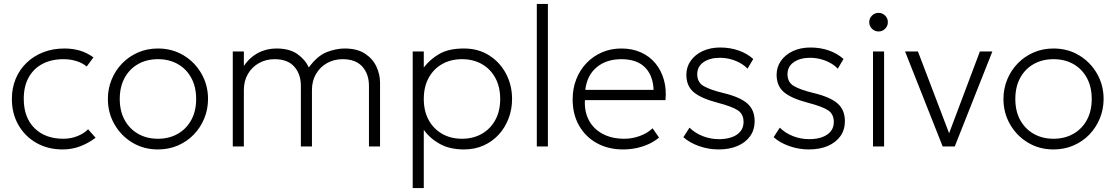

<svg xmlns="http://www.w3.org/2000/svg" viewBox="-20 -740 5636 970"><path d="M297 15Q221.5 15 163.5 -18.2Q105.5 -51.5 72.8 -109Q40 -166.5 40 -240Q40 -296 59.5 -342.5Q79 -389 114.8 -423.2Q150.5 -457.5 199 -476.2Q247.5 -495 305 -495Q348 -495 384 -484.2Q420 -473.5 452 -450L418 -404Q396.5 -422 366 -431.5Q335.5 -441 301 -441Q239.5 -441 194.5 -417.2Q149.5 -393.5 124.8 -348.8Q100 -304 100 -241Q100 -146.5 154 -92.8Q208 -39 300 -39Q339 -39 372.8 -53Q406.5 -67 425 -87L463 -44Q426.5 -16.5 385 -0.8Q343.5 15 297 15Z M778 15Q705.5 15 648.2 -19.8Q591 -54.5 558 -112.5Q525 -170.5 525 -240Q525 -292 544 -338.2Q563 -384.5 597.2 -419.8Q631.5 -455 677.5 -475Q723.5 -495 778 -495Q850.5 -495 907.8 -460.2Q965 -425.5 998 -367.5Q1031 -309.5 1031 -240Q1031 -188 1012 -141.8Q993 -95.5 959 -60.2Q925 -25 878.8 -5Q832.5 15 778 15ZM778 -39Q834.5 -39 878 -63.8Q921.5 -88.5 946.2 -133.5Q971 -178.5 971 -240Q971 -301.5 946.2 -346.8Q921.5 -392 878 -416.5Q834.5 -441 778 -441Q721.5 -441 678 -416.5Q634.5 -392 609.8 -346.8Q585 -301.5 585 -240Q585 -178.5 609.8 -133.5Q634.5 -88.5 678 -63.8Q721.5 -39 778 -39Z M1156 0V-480H1212V-407Q1234 -439 1260.8 -458.2Q1287.5 -477.5 1317 -486.2Q1346.5 -495 1377 -495Q1442.5 -495 1482.2 -467Q1522 -439 1540 -399Q1583.5 -458.5 1631 -476.8Q1678.5 -495 1721 -495Q1784.5 -495 1824 -469Q1863.5 -443 1881.8 -403.2Q1900 -363.5 1900 -323V0H1844V-306Q1844 -366 1810.5 -403.5Q1777 -441 1711 -441Q1668 -441 1632.8 -421.5Q1597.5 -402 1576.8 -366.8Q1556 -331.5 1556 -285V0H1500V-306Q1500 -366 1466.5 -403.5Q1433 -441 1367 -441Q1324 -441 1288.8 -421.5Q1253.5 -402 1232.8 -366.8Q1212 -331.5 1212 -285V0Z M2065 210V-480H2121V-399Q2152.5 -440.5 2200 -467.8Q2247.5 -495 2324 -495Q2396.5 -495 2451.2 -460.2Q2506 -425.5 2536.5 -367.5Q2567 -309.5 2567 -240Q2567 -188 2549.5 -141.8Q2532 -95.5 2499.8 -60.2Q2467.5 -25 2423 -5Q2378.5 15 2324 15Q2253 15 2202.8 -12.5Q2152.5 -40 2121 -84V210ZM2314 -39Q2370.5 -39 2414 -63.8Q2457.5 -88.5 2482.2 -133.5Q2507 -178.5 2507 -240Q2507 -301.5 2482.2 -346.8Q2457.5 -392 2414 -416.5Q2370.5 -441 2314 -441Q2257.5 -441 2214 -416.5Q2170.5 -392 2145.8 -346.8Q2121 -301.5 2121 -240Q2121 -178.5 2145.8 -133.5Q2170.5 -88.5 2214 -63.8Q2257.5 -39 2314 -39Z M2692 0V-720H2748V0Z M3128 15Q3053 15 2995.5 -16.8Q2938 -48.5 2905.5 -105.5Q2873 -162.5 2873 -238Q2873 -293 2891.5 -340Q2910 -387 2943.5 -421.8Q2977 -456.5 3021.8 -475.8Q3066.5 -495 3119 -495Q3174.5 -495 3218.2 -475.2Q3262 -455.5 3291.2 -420Q3320.5 -384.5 3334 -337Q3347.5 -289.5 3342 -234H2935Q2932 -175.5 2955.5 -131.8Q2979 -88 3025 -63.5Q3071 -39 3135 -39Q3173.5 -39 3211.8 -52.8Q3250 -66.5 3277 -92L3309.5 -45Q3285 -24.5 3254.5 -11Q3224 2.5 3191.8 8.8Q3159.5 15 3128 15ZM2937 -286H3282Q3279 -359.5 3238 -400.2Q3197 -441 3119 -441Q3043.5 -441 2994.5 -400.2Q2945.5 -359.5 2937 -286Z M3610.5 15Q3559 15 3510.8 -2.2Q3462.5 -19.5 3432.5 -47L3463.5 -95Q3491.5 -67.5 3530.5 -52.2Q3569.5 -37 3611.5 -37Q3669.5 -37 3703 -60Q3736.5 -83 3736.5 -124Q3736.5 -163 3708.2 -182.2Q3680 -201.5 3605.5 -221Q3521.5 -243 3484.5 -274.5Q3447.5 -306 3447.5 -362Q3447.5 -401.5 3469.5 -432.8Q3491.5 -464 3530 -482Q3568.5 -500 3618.5 -500Q3668 -500 3710.8 -485.2Q3753.5 -470.5 3785.5 -442L3756.5 -393Q3740.5 -410 3718.2 -422.2Q3696 -434.5 3670 -441.2Q3644 -448 3616.5 -448Q3566.5 -448 3534.5 -426Q3502.5 -404 3502.5 -365Q3502.5 -324.5 3534.5 -305.5Q3566.5 -286.5 3634.5 -270Q3718 -250 3755.2 -217.5Q3792.5 -185 3792.5 -128Q3792.5 -84.5 3770 -52.5Q3747.5 -20.5 3706.5 -2.8Q3665.5 15 3610.5 15Z M4066.5 15Q4015 15 3966.8 -2.2Q3918.5 -19.5 3888.5 -47L3919.5 -95Q3947.5 -67.5 3986.5 -52.2Q4025.5 -37 4067.5 -37Q4125.5 -37 4159 -60Q4192.5 -83 4192.5 -124Q4192.5 -163 4164.2 -182.2Q4136 -201.5 4061.5 -221Q3977.5 -243 3940.5 -274.5Q3903.5 -306 3903.5 -362Q3903.5 -401.5 3925.5 -432.8Q3947.5 -464 3986 -482Q4024.5 -500 4074.5 -500Q4124 -500 4166.8 -485.2Q4209.5 -470.5 4241.5 -442L4212.5 -393Q4196.5 -410 4174.2 -422.2Q4152 -434.5 4126 -441.2Q4100 -448 4072.5 -448Q4022.5 -448 3990.5 -426Q3958.5 -404 3958.5 -365Q3958.5 -324.5 3990.5 -305.5Q4022.5 -286.5 4090.5 -270Q4174 -250 4211.2 -217.5Q4248.5 -185 4248.5 -128Q4248.5 -84.5 4226 -52.5Q4203.5 -20.5 4162.5 -2.8Q4121.5 15 4066.5 15Z M4390.5 0V-480H4446.5V0ZM4418.5 -581Q4399 -581 4385.2 -594.8Q4371.5 -608.5 4371.5 -628Q4371.5 -647.5 4385.2 -661.2Q4399 -675 4418.5 -675Q4438 -675 4451.8 -661.2Q4465.5 -647.5 4465.5 -628Q4465.5 -608.5 4451.8 -594.8Q4438 -581 4418.5 -581Z M4742.5 0 4552.5 -480H4617.5L4782.5 -47H4767.5L4930.5 -480H4993.5L4803.5 0Z M5302.5 15Q5230 15 5172.8 -19.8Q5115.5 -54.5 5082.5 -112.5Q5049.5 -170.5 5049.5 -240Q5049.5 -292 5068.5 -338.2Q5087.5 -384.5 5121.8 -419.8Q5156 -455 5202 -475Q5248 -495 5302.5 -495Q5375 -495 5432.2 -460.2Q5489.5 -425.5 5522.5 -367.5Q5555.5 -309.5 5555.5 -240Q5555.5 -188 5536.5 -141.8Q5517.5 -95.5 5483.5 -60.2Q5449.5 -25 5403.2 -5Q5357 15 5302.5 15ZM5302.5 -39Q5359 -39 5402.5 -63.8Q5446 -88.5 5470.8 -133.5Q5495.5 -178.5 5495.5 -240Q5495.5 -301.5 5470.8 -346.8Q5446 -392 5402.5 -416.5Q5359 -441 5302.5 -441Q5246 -441 5202.5 -416.5Q5159 -392 5134.2 -346.8Q5109.5 -301.5 5109.5 -240Q5109.5 -178.5 5134.2 -133.5Q5159 -88.5 5202.5 -63.8Q5246 -39 5302.5 -39Z"/></svg>

Font: Geologica Roman Thin
Style: Regular
Weight: 250
Designer: Sindre Bremnes, Frode Helland
Foundry: Monokrom Skriftforlag AS
Version: Version 1.010;gftools[0.9.28]